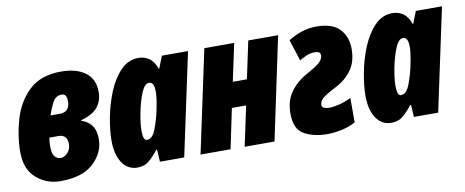

<svg xmlns="http://www.w3.org/2000/svg" viewBox="-55 -787 2469 1020"><g transform="rotate(-10 1179.5 -276.5)"><path d="M202 10Q322 10 381.5 -46Q441 -102 441 -174Q441 -227 417.5 -253.5Q394 -280 366 -286L367 -290Q432 -308 458 -342Q484 -376 484 -422Q484 -491 436 -527Q388 -563 305 -563Q194 -563 131.5 -502.5Q69 -442 43.5 -353Q18 -264 18 -180Q18 -85 73.5 -37.5Q129 10 202 10ZM210 -343Q220 -374 237 -408Q254 -442 287 -442Q315 -442 315 -402Q315 -376 302.5 -359.5Q290 -343 257 -343ZM226 -111Q207 -111 193.5 -125.5Q180 -140 180 -179Q180 -193 180.5 -202.5Q181 -212 184 -228H233Q280 -228 280 -177Q280 -148 262 -129.5Q244 -111 226 -111Z M692 -126Q672 -126 672 -180Q672 -216 683 -273.5Q694 -331 712.5 -377Q731 -423 755 -423Q783 -423 783 -371Q783 -357 780.5 -335Q778 -313 768 -265Q759 -223 741 -174.5Q723 -126 692 -126ZM618 10Q656 10 681.5 -12Q707 -34 732 -66H736L740 0H871L989 -553H848L822 -487H820Q805 -529 779.5 -546Q754 -563 723 -563Q667 -563 626 -520Q585 -477 558.5 -412Q532 -347 519 -277.5Q506 -208 506 -155Q506 -79 536 -34.5Q566 10 618 10Z M959 0 1077 -553H1238L1195 -351H1271L1314 -553H1475L1358 0H1197L1243 -215H1166L1121 0Z M1642 10Q1679 10 1719.5 1.5Q1760 -7 1795 -26V-158Q1763 -142 1731 -134Q1699 -126 1676 -126Q1662 -126 1649.5 -130.5Q1637 -135 1637 -148Q1637 -168 1655.5 -184Q1674 -200 1727 -227Q1782 -255 1814.5 -300Q1847 -345 1847 -413Q1847 -480 1807.5 -521.5Q1768 -563 1683 -563Q1640 -563 1603 -550.5Q1566 -538 1530 -516L1567 -401Q1584 -411 1605 -420.5Q1626 -430 1651 -430Q1681 -430 1681 -409Q1681 -385 1656 -365.5Q1631 -346 1590 -324Q1536 -295 1501.5 -248Q1467 -201 1467 -131Q1467 -46 1518.5 -18Q1570 10 1642 10Z M2062 -126Q2042 -126 2042 -180Q2042 -216 2053 -273.5Q2064 -331 2082.5 -377Q2101 -423 2125 -423Q2153 -423 2153 -371Q2153 -357 2150.5 -335Q2148 -313 2138 -265Q2129 -223 2111 -174.5Q2093 -126 2062 -126ZM1988 10Q2026 10 2051.5 -12Q2077 -34 2102 -66H2106L2110 0H2241L2359 -553H2218L2192 -487H2190Q2175 -529 2149.5 -546Q2124 -563 2093 -563Q2037 -563 1996 -520Q1955 -477 1928.5 -412Q1902 -347 1889 -277.5Q1876 -208 1876 -155Q1876 -79 1906 -34.5Q1936 10 1988 10Z"/></g></svg>

Font: Noto Sans Display Condensed Black
Style: Italic
Weight: 900
Width: 3
Italic angle: -192°
Designer: Monotype Design Team
Foundry: Monotype Imaging Inc.
Version: Version 1.900